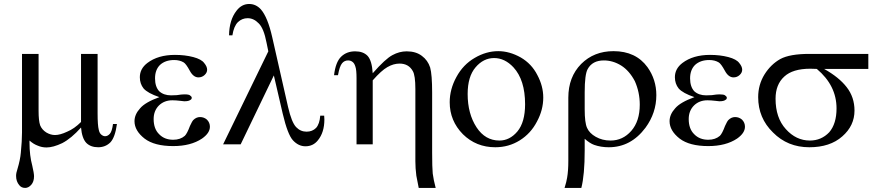

<svg xmlns="http://www.w3.org/2000/svg" viewBox="-20 -714 4374 950"><path d="M462.9 -447.3Q462.9 -373 462.9 -153.3Q462.9 -93.8 468.8 -71.3Q472.7 -53.7 482.4 -46.9Q491.2 -40 500 -40Q512.7 -40 523.4 -51.8Q534.2 -63.5 539.1 -100.6Q545.9 -100.6 558.6 -100.6Q549.8 -35.2 526.4 -9.8Q502 14.6 465.8 14.6Q428.7 14.6 407.2 -6.8Q385.7 -29.3 380.9 -83Q333 -29.3 288.1 -5.9Q243.2 15.6 210 15.6Q187.5 15.6 167 6.8Q145.5 -1 126 -18.6Q126 -12.7 126 -7.8Q126 55.7 139.6 105.5Q148.4 143.6 148.4 158.2Q148.4 184.6 134.8 200.2Q121.1 215.8 104.5 215.8Q85.9 215.8 75.2 202.1Q59.6 183.6 59.6 156.2Q59.6 141.6 66.4 122.1Q80.1 76.2 83 42Q88.9 -16.6 88.9 -58.6Q88.9 -187.5 88.9 -447.3Q109.4 -447.3 170.9 -447.3Q170.9 -377 170.9 -166Q170.9 -116.2 178.7 -93.8Q187.5 -72.3 209 -58.6Q230.5 -45.9 252 -45.9Q277.3 -45.9 312.5 -62.5Q347.7 -77.1 380.9 -110.4Q380.9 -222.7 380.9 -447.3Q401.4 -447.3 462.9 -447.3Z M768.6 -233.4Q710.9 -252.9 690.4 -276.4Q671.9 -299.8 671.9 -332Q671.9 -374 709 -402.3Q761.7 -442.4 845.7 -442.4Q895.5 -442.4 936.5 -431.6Q976.6 -420.9 990.2 -402.3Q1004.9 -384.8 1004.9 -369.1Q1004.9 -354.5 992.2 -342.8Q979.5 -331.1 961.9 -331.1Q936.5 -331.1 918.9 -364.3Q900.4 -398.4 888.7 -405.3Q869.1 -417 841.8 -417Q797.9 -417 771.5 -392.6Q747.1 -368.2 747.1 -326.2Q747.1 -285.2 767.6 -262.7Q790 -242.2 826.2 -242.2Q839.8 -242.2 854.5 -243.2Q878.9 -247.1 892.6 -247.1Q914.1 -247.1 919.9 -242.2Q928.7 -236.3 928.7 -230.5Q928.7 -222.7 921.9 -219.7Q914.1 -212.9 891.6 -212.9Q886.7 -212.9 875 -214.8Q849.6 -217.8 833 -217.8Q793 -217.8 766.6 -192.4Q740.2 -166 740.2 -125Q740.2 -76.2 767.6 -49.8Q793.9 -22.5 836.9 -22.5Q872.1 -22.5 894.5 -42Q906.2 -53.7 919.9 -90.8Q930.7 -114.3 936.5 -120.1Q951.2 -134.8 969.7 -134.8Q989.3 -134.8 1003.9 -122.1Q1018.6 -107.4 1018.6 -86.9Q1018.6 -55.7 979.5 -28.3Q923.8 8.8 836.9 8.8Q744.1 8.8 695.3 -28.3Q645.5 -67.4 645.5 -114.3Q645.5 -147.5 672.9 -177.7Q698.2 -208 768.6 -233.4Z M1335 -340.8Q1293.9 -255.9 1170.9 0Q1149.4 0 1084 0Q1139.6 -115.2 1307.6 -460Q1305.7 -470.7 1298.8 -502.9Q1285.2 -574.2 1259.8 -598.6Q1235.4 -624 1205.1 -624Q1177.7 -624 1157.2 -604.5Q1136.7 -584 1129.9 -539.1Q1124 -539.1 1113.3 -539.1Q1114.3 -615.2 1150.4 -661.1Q1175.8 -694.3 1212.9 -694.3Q1246.1 -694.3 1270.5 -668Q1304.7 -628.9 1327.1 -529.3Q1352.5 -414.1 1405.3 -184.6Q1422.9 -108.4 1445.3 -85Q1466.8 -62.5 1497.1 -62.5Q1525.4 -62.5 1543.9 -81.1Q1561.5 -100.6 1564.5 -141.6Q1571.3 -141.6 1584 -141.6Q1585 -128.9 1585 -123Q1585 -58.6 1552.7 -19.5Q1529.3 9.8 1491.2 9.8Q1457 9.8 1429.7 -19.5Q1403.3 -47.9 1378.9 -151.4Q1364.3 -213.9 1335 -340.8Z M1744.1 0Q1744.1 -82 1744.1 -327.1Q1744.1 -369.1 1738.3 -384.8Q1733.4 -401.4 1723.6 -408.2Q1714.8 -415 1702.1 -415Q1684.6 -415 1672.9 -401.4Q1660.2 -386.7 1652.3 -341.8Q1646.5 -341.8 1632.8 -341.8Q1640.6 -407.2 1668 -433.6Q1695.3 -460 1737.3 -460Q1777.3 -460 1798.8 -437.5Q1820.3 -414.1 1824.2 -351.6Q1886.7 -422.9 1921.9 -441.4Q1956.1 -460 1992.2 -460Q2038.1 -460 2067.4 -437.5Q2096.7 -416 2108.4 -379.9Q2118.2 -344.7 2118.2 -255.9Q2118.2 -157.2 2118.2 41Q2118.2 114.3 2121.1 144.5Q2125 175.8 2135.7 215.8Q2107.4 215.8 2051.8 215.8Q2042 168.9 2040 155.3Q2035.2 118.2 2035.2 84Q2035.2 -35.2 2035.2 -273.4Q2035.2 -340.8 2022.5 -362.3Q2002 -399.4 1957 -399.4Q1926.8 -399.4 1896.5 -381.8Q1867.2 -365.2 1824.2 -316.4Q1824.2 -210.9 1824.2 0Q1803.7 0 1744.1 0Z M2668 -231.4Q2668 -169.9 2636.7 -112.3Q2606.4 -53.7 2551.8 -19.5Q2497.1 14.6 2430.7 14.6Q2335.9 14.6 2270.5 -49.8Q2205.1 -116.2 2205.1 -208Q2205.1 -272.5 2238.3 -333Q2271.5 -394.5 2329.1 -427.7Q2385.7 -460.9 2445.3 -460.9Q2501 -460.9 2556.6 -429.7Q2610.4 -398.4 2638.7 -342.8Q2668 -288.1 2668 -231.4ZM2578.1 -198.2Q2578.1 -318.4 2520.5 -380.9Q2477.5 -426.8 2424.8 -426.8Q2372.1 -426.8 2333 -380.9Q2293.9 -335 2293.9 -249Q2293.9 -151.4 2337.9 -84Q2380.9 -18.6 2451.2 -18.6Q2502 -18.6 2540 -63.5Q2578.1 -109.4 2578.1 -198.2Z M2873 -27.3Q2873 -12.7 2873 30.3Q2873 151.4 2856.4 215.8Q2829.1 215.8 2773.4 215.8Q2783.2 184.6 2786.1 165Q2792 131.8 2792 82Q2792 -22.5 2792 -230.5Q2792 -333 2855.5 -397.5Q2918.9 -460.9 3015.6 -460.9Q3126 -460.9 3183.6 -381.8Q3227.5 -320.3 3227.5 -243.2Q3227.5 -155.3 3173.8 -82Q3101.6 14.6 2992.2 14.6Q2953.1 14.6 2919.9 2.9Q2898.4 -4.9 2873 -27.3ZM2873 -173.8Q2873 -106.4 2884.8 -81.1Q2896.5 -54.7 2927.7 -37.1Q2960 -18.6 3001 -18.6Q3061.5 -18.6 3103.5 -66.4Q3145.5 -114.3 3145.5 -196.3Q3145.5 -257.8 3121.1 -312.5Q3093.8 -364.3 3053.7 -389.6Q3012.7 -415 2967.8 -415Q2911.1 -415 2887.7 -372.1Q2873 -345.7 2873 -256.8Q2873 -229.5 2873 -173.8Z M3416 -233.4Q3358.4 -252.9 3337.9 -276.4Q3319.3 -299.8 3319.3 -332Q3319.3 -374 3356.4 -402.3Q3409.2 -442.4 3493.2 -442.4Q3543 -442.4 3584 -431.6Q3624 -420.9 3637.7 -402.3Q3652.3 -384.8 3652.3 -369.1Q3652.3 -354.5 3639.6 -342.8Q3627 -331.1 3609.4 -331.1Q3584 -331.1 3566.4 -364.3Q3547.9 -398.4 3536.1 -405.3Q3516.6 -417 3489.3 -417Q3445.3 -417 3418.9 -392.6Q3394.5 -368.2 3394.5 -326.2Q3394.5 -285.2 3415 -262.7Q3437.5 -242.2 3473.6 -242.2Q3487.3 -242.2 3502 -243.2Q3526.4 -247.1 3540 -247.1Q3561.5 -247.1 3567.4 -242.2Q3576.2 -236.3 3576.2 -230.5Q3576.2 -222.7 3569.3 -219.7Q3561.5 -212.9 3539.1 -212.9Q3534.2 -212.9 3522.5 -214.8Q3497.1 -217.8 3480.5 -217.8Q3440.4 -217.8 3414.1 -192.4Q3387.7 -166 3387.7 -125Q3387.7 -76.2 3415 -49.8Q3441.4 -22.5 3484.4 -22.5Q3519.5 -22.5 3542 -42Q3553.7 -53.7 3567.4 -90.8Q3578.1 -114.3 3584 -120.1Q3598.6 -134.8 3617.2 -134.8Q3636.7 -134.8 3651.4 -122.1Q3666 -107.4 3666 -86.9Q3666 -55.7 3627 -28.3Q3571.3 8.8 3484.4 8.8Q3391.6 8.8 3342.8 -28.3Q3293 -67.4 3293 -114.3Q3293 -147.5 3320.3 -177.7Q3345.7 -208 3416 -233.4Z M4276.4 -373Q4221.7 -373 4057.6 -373Q4130.9 -332 4168.9 -283.2Q4208 -233.4 4208 -167Q4208 -91.8 4147.5 -39.1Q4086.9 14.6 3984.4 14.6Q3877 14.6 3804.7 -58.6Q3731.4 -129.9 3731.4 -233.4Q3731.4 -294.9 3762.7 -345.7Q3793.9 -395.5 3840.8 -421.9Q3887.7 -447.3 3984.4 -447.3Q4082 -447.3 4276.4 -447.3Q4276.4 -428.7 4276.4 -373ZM4021.5 -373Q4001 -374 3989.3 -374Q3902.3 -374 3860.4 -335Q3817.4 -295.9 3817.4 -225.6Q3817.4 -130.9 3868.2 -75.2Q3918.9 -18.6 3987.3 -18.6Q4043.9 -18.6 4083 -59.6Q4119.1 -101.6 4119.1 -177.7Q4119.1 -291 4021.5 -373Z"/></svg>

Font: Griech2
Style: Regular
Weight: 400
Version: 001.007